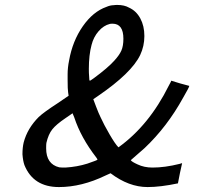

<svg xmlns="http://www.w3.org/2000/svg" viewBox="-20 -736 798 778"><path d="M441 -715Q446 -716 455 -716Q484 -716 503 -705Q532 -692 548.5 -661.5Q565 -631 565 -590Q565 -549 548 -513Q513 -440 377 -347L358 -334Q359 -331 369.5 -303.5Q380 -276 387 -262Q401 -231 424 -191.5Q447 -152 460 -139Q584 -228 664 -389Q674 -407 674 -409L710 -398Q746 -388 747 -388Q747 -383 722 -340Q657 -222 566 -136L510 -87Q513 -81 537 -70Q564 -57 598 -57Q648 -57 708 -72Q716 -75 718 -75Q714 -56 709 -34L701 7Q630 22 578 22Q502 22 428 -34L408 -25Q311 22 219 22Q115 22 79 -67Q73 -84 71 -111Q71 -138 76 -159Q91 -216 137 -262Q157 -281 214 -318L258 -348L256 -362Q254 -373 254 -413V-435Q254 -462 260 -491Q274 -570 315.5 -629.5Q357 -689 411 -708Q427 -715 441 -715ZM480 -579Q480 -640 436 -640Q428 -640 425 -639Q400 -633 379.5 -609.5Q359 -586 351 -554Q340 -513 340 -457Q340 -438 341 -429Q341 -426 341.5 -421Q342 -416 342 -413L343 -410Q343 -406 360 -419Q417 -461 443 -490Q464 -513 472 -531.5Q480 -550 480 -579ZM370 -98Q308 -178 281 -260L274 -277L245 -257Q208 -232 192 -212Q176 -192 168 -157Q167 -152 167 -135Q167 -71 220 -58Q227 -57 245 -57Q293 -60 334 -73Q375 -87 375 -89Q375 -91 370 -98Z"/></svg>

Font: KaTeX_SansSerif
Style: Italic
Weight: 400
Version: Version 1.1; ttfautohint (v1.3)